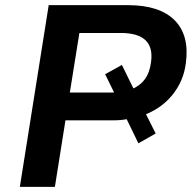

<svg xmlns="http://www.w3.org/2000/svg" viewBox="-20 -725 757 745"><path d="M57 0 169 -705H477Q599 -705 657.5 -646.5Q716 -588 701 -479Q692 -409 648 -355.5Q604 -302 534 -277L540 -295L584 -207L517 -169L463 -280L487 -266Q472 -262 455 -260Q438 -258 420 -258H234L193 0ZM251 -366H416Q427 -366 437 -366.5Q447 -367 456 -370L435 -341L388 -437L453 -473L502 -373L489 -378Q522 -391 541.5 -417Q561 -443 566 -484Q574 -541 544.5 -569Q515 -597 449 -597H288Z"/></svg>

Font: Nunito Sans 7pt
Style: Bold Italic
Weight: 700
Italic angle: -9°
Version: Version 3.101;gftools[0.9.27]